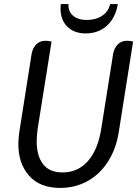

<svg xmlns="http://www.w3.org/2000/svg" viewBox="-20 -910 675 942"><path d="M70 -204Q70 -229 75 -264L135 -645Q140 -674 157.5 -692Q175 -710 203 -710Q218 -710 233 -706L165 -280Q160 -243 160 -217Q160 -146 191 -105Q222 -64 287 -64Q362 -64 411.5 -120Q461 -176 477 -280L535 -645Q540 -674 557.5 -692Q575 -710 603 -710Q618 -710 633 -706L563 -264Q550 -180 510 -117.5Q470 -55 409.5 -21.5Q349 12 275 12Q176 12 123 -47.5Q70 -107 70 -204ZM277 -868Q277 -883 278 -890H316Q314 -854 338.5 -833Q363 -812 406 -812Q450 -812 481.5 -833Q513 -854 520 -890H558Q547 -823 505 -784.5Q463 -746 400 -746Q344 -746 310.5 -779Q277 -812 277 -868Z"/></svg>

Font: Thasadith
Style: Bold Italic
Weight: 700
Italic angle: -9°
Designer: Cadson Demak Co.,Ltd.
Foundry: Cadson Demak Co.,Ltd.
Version: Version 1.000; ttfautohint (v1.6)